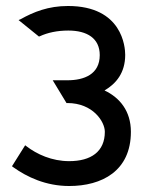

<svg xmlns="http://www.w3.org/2000/svg" viewBox="-20 -610 480 641"><path d="M20 -55 24 -52C70 -19 133 11 211 11C320 11 417 -39 417 -170C417 -239 380 -284 329 -308C368 -331 398 -367 398 -427C398 -452 389 -590 207 -590C141 -590 92 -570 49 -546L42 -543L110 -488L113 -489C139 -501 171 -508 208 -508C271 -508 313 -482 313 -426C313 -362 261 -342 205 -342H156L202 -266H205C290 -266 330 -204 330 -170C330 -104 284 -72 211 -72C153 -72 103 -95 68 -122L64 -125Z"/></svg>

Font: Charger Pro
Style: Bd
Weight: 700
Designer: Jasper
Foundry: Cannot Into Space Fonts
Version: Version 1.09